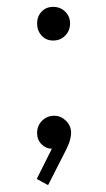

<svg xmlns="http://www.w3.org/2000/svg" viewBox="-20 -425 309 559"><path d="M135 -307Q114 -307 101 -321.5Q88 -336 88 -357Q88 -377 101 -391Q114 -405 135 -405Q156 -405 170 -391Q184 -377 184 -357Q184 -336 170 -321.5Q156 -307 135 -307ZM87 96 131 8Q114 8 101 -5Q88 -18 88 -38Q88 -59 102.5 -73.5Q117 -88 138 -88Q157 -88 172 -73.5Q187 -59 187 -38Q187 -30 184 -18Q181 -6 172 12L120 114Z"/></svg>

Font: Outfit ExtraLight
Style: Regular
Weight: 200
Designer: Rodrigo Fuenzalida
Foundry: fragTYPE
Version: Version 1.100; ttfautohint (v1.8.4.7-5d5b);gftools[0.9.27]